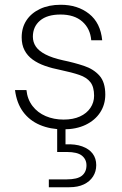

<svg xmlns="http://www.w3.org/2000/svg" viewBox="-20 -531 514 806"><path d="M246 12Q191 12 147.5 -6.5Q104 -25 77 -61.5Q50 -98 43 -153H91Q95 -114 116.5 -86Q138 -58 172 -43.5Q206 -29 247 -29Q287 -29 315.5 -42Q344 -55 359.5 -78Q375 -101 375 -129Q375 -166 359.5 -186Q344 -206 313 -216.5Q282 -227 235 -237Q199 -244 169 -254.5Q139 -265 117 -281Q95 -297 83 -320Q71 -343 71 -374Q71 -415 91 -445.5Q111 -476 148 -493.5Q185 -511 235 -511Q306 -511 354 -473Q402 -435 409 -362H363Q359 -411 325.5 -440.5Q292 -470 234 -470Q178 -470 148 -444.5Q118 -419 118 -377Q118 -354 130.5 -335.5Q143 -317 171 -302.5Q199 -288 244 -278Q292 -268 332.5 -254.5Q373 -241 397.5 -213.5Q422 -186 422 -134Q422 -92 400.5 -59Q379 -26 339.5 -7Q300 12 246 12ZM185 255V222H260Q305 222 324 206.5Q343 191 343 163Q343 138 324 122.5Q305 107 260 107H220V-7H255V75Q296 73 325 83.5Q354 94 369 114Q384 134 384 162Q384 189 370.5 210Q357 231 332 243Q307 255 271 255Z"/></svg>

Font: DM Sans 20pt ExtraLight
Style: Regular
Weight: 250
Version: Version 4.004;gftools[0.9.30]